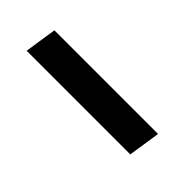

<svg xmlns="http://www.w3.org/2000/svg" viewBox="4 -782 372 372"><g transform="rotate(45 190.0 -596.0)"><path d="M43 -629 33 -563H317L327 -629Z"/></g></svg>

Font: Cantarell
Style: Oblique
Weight: 400
Italic angle: -8°
Designer: Dave Crossland
Version: Version 0.024